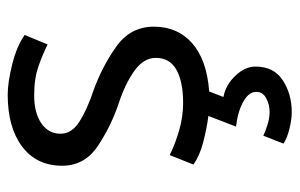

<svg xmlns="http://www.w3.org/2000/svg" viewBox="-156 -382 759 486"><g transform="rotate(-90 223.0 -138.5)"><path d="M354 -397Q330 -409 299 -420Q268 -431 225 -431Q181 -431 154.5 -413Q128 -395 128 -364Q128 -336 158.5 -316.5Q189 -297 237 -281Q296 -260 347.5 -224Q399 -188 399 -128Q399 -68 357 -31Q315 6 235 12L221 48Q252 54 275 78.5Q298 103 298 129Q298 176 263 198.5Q228 221 183 221Q164 221 140 215Q116 209 103 200L123 149Q133 154 150.5 159.5Q168 165 183 165Q201 165 217.5 156.5Q234 148 234 131Q234 112 208.5 98Q183 84 146 80L173 10Q142 6 107 -3Q72 -12 50 -28L74 -88Q102 -74 136.5 -64Q171 -54 206 -54Q260 -54 290 -71Q320 -88 320 -123Q320 -154 287 -177.5Q254 -201 205 -217Q148 -236 97.5 -269.5Q47 -303 47 -360Q47 -425 95.5 -461.5Q144 -498 227 -498Q258 -498 304 -486.5Q350 -475 378 -455Z"/></g></svg>

Font: Palanquin
Style: Regular
Weight: 400
Designer: Pria Ravichandran
Version: Version 1.0.4